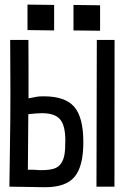

<svg xmlns="http://www.w3.org/2000/svg" viewBox="-20 -805 558 828"><path d="M98.6 -785.2 213.4 -783.7V-673.8L98.6 -675.3ZM296.9 -783.7 411.6 -782.2V-672.4L296.9 -673.8ZM396 0 397.5 -632.8H474.1L473.6 0ZM161.1 -316.9Q149.4 -316.9 134.5 -315.7Q119.6 -314.5 110.8 -313.5L102.1 -312.5Q101.6 -267.1 101.3 -210.9Q101.1 -154.8 100.6 -122.1Q100.1 -89.4 100.1 -73.2Q128.4 -73.2 135.5 -72.3Q142.6 -71.3 158.7 -71.3Q191.9 -71.3 211.9 -77.4Q231.9 -83.5 243.2 -99.9Q254.4 -116.2 258.1 -138.7Q261.7 -161.1 261.7 -199.7Q261.7 -263.2 239.3 -290Q216.8 -316.9 161.1 -316.9ZM23.9 -632.8H44.4H102.5Q103 -593.8 103 -516.1V-380.9Q113.3 -382.8 124.5 -385Q135.7 -387.2 139.6 -387.9Q143.6 -388.7 150.9 -389.2Q158.2 -389.6 169.4 -389.6Q260.3 -389.6 299.8 -344.7Q339.4 -299.8 339.4 -191.9Q339.4 -88.4 302 -43Q264.6 2.4 174.8 2.4Q152.8 2.4 101.6 1.2Q50.3 0 20.5 0Q20.5 -33.7 22.7 -159.4Q24.9 -285.2 24.9 -400.4Q24.9 -428.2 24.4 -519.8Q23.9 -611.3 23.9 -632.8Z"/></svg>

Font: FantasqueSansM Nerd Font
Style: Regular
Weight: 400
Monospace: yes
Designer: Jany Belluz
Version: Version 1.8.0 ; ttfautohint (v1.8.2);Nerd Fonts 3.4.0